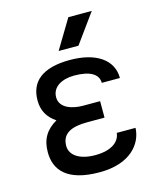

<svg xmlns="http://www.w3.org/2000/svg" viewBox="-109 -787 727 879"><g transform="rotate(-15 254.0 -347.5)"><path d="M255 14C400 14 462 -65 465 -140H376C372 -101 336 -67 255 -67C182 -67 137 -97 137 -142C137 -200 181 -222 259 -222H340V-300H259C208 -300 150 -318 150 -369C150 -419 198 -444 255 -444C331 -444 369 -420 369 -379H455C455 -466 378 -518 255 -518C121 -518 64 -464 64 -377C64 -327 86 -292 124 -267C72 -237 48 -196 48 -136C48 -53 98 14 255 14ZM216 -571H310L410 -709H299Z"/></g></svg>

Font: Hibana 45 SubMedium
Style: Regular
Weight: 500
Width: 6
Designer: pygmalion
Foundry: ybstudio
Version: Version 2021.007;FEAKit 1.0